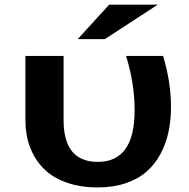

<svg xmlns="http://www.w3.org/2000/svg" viewBox="-20 -797 819 830"><path d="M452.1 -776.9H662.1L433.1 -627.9H315.9ZM402.8 -97.2Q562 -97.2 562 -319.8Q562 -436.5 524.9 -555.2H685.1Q719.2 -440.9 719.2 -335.9Q719.2 -277.8 708.5 -227.1Q697.8 -176.3 673.8 -131.6Q649.9 -86.9 613.8 -55.2Q577.6 -23.4 523.9 -5.1Q470.2 13.2 402.8 13.2Q324.2 13.2 263.7 -9.3Q203.1 -31.7 165.5 -71.5Q127.9 -111.3 108.9 -163.3Q89.8 -215.3 89.8 -277.8V-555.2H254.9V-277.8Q254.9 -97.2 402.8 -97.2Z"/></svg>

Font: Sporting Grotesque
Style: Bold
Weight: 700
Designer: Lucas LE BIHAN
Foundry: Lucas LE BIHAN
Version: Version 2.002;PS 2.2;hotconv 1.0.88;makeotf.lib2.5.647800